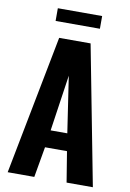

<svg xmlns="http://www.w3.org/2000/svg" viewBox="-104 -1038 746 1101"><g transform="rotate(10 269.0 -488.0)"><path d="M21 0 178 -810H361L517 0H364L335 -178H207L176 0ZM222 -279H319L270 -606ZM141 -902V-976H399V-902Z"/></g></svg>

Font: Oswald SemiBold
Style: Regular
Weight: 600
Designer: Vernon Adams
Foundry: Vernon Adams
Version: Version 4.103;gftools[0.9.33.dev8+g029e19f]